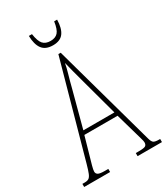

<svg xmlns="http://www.w3.org/2000/svg" viewBox="-217 -977 931 1071"><g transform="rotate(-30 248.5 -442.0)"><path d="M-2 0V-20H13Q30 -20 39.5 -26Q49 -32 56.5 -50Q64 -68 74 -104L244 -714H259L442 -55Q448 -33 457.5 -26.5Q467 -20 492 -20H499V0H342V-20H362Q395 -20 404.5 -26Q414 -32 414 -48Q414 -56 408.5 -74Q403 -92 398 -111L358 -251H144L109 -128Q103 -108 96 -82.5Q89 -57 89 -46Q89 -33 100 -26.5Q111 -20 143 -20H165V0ZM152 -276H352L293 -493Q277 -551 267 -589.5Q257 -628 251 -653Q247 -628 236 -590.5Q225 -553 214 -509ZM244 -771Q196 -771 174.5 -800Q153 -829 152 -884H172Q179 -836 195.5 -817.5Q212 -799 244 -799Q275 -799 291.5 -817Q308 -835 315 -884H334Q333 -829 312 -800Q291 -771 244 -771Z"/></g></svg>

Font: Noto Serif Tamil ExtraCondensed Thin
Style: Italic
Weight: 100
Width: 2
Italic angle: -12°
Designer: Indian Type Foundry, Tom Grace, and the Monotype Design Team
Foundry: Monotype Imaging Inc.
Version: Version 2.003; ttfautohint (v1.8.4.7-5d5b)